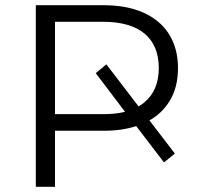

<svg xmlns="http://www.w3.org/2000/svg" viewBox="-20 -720 772 740"><path d="M192 0V-216H380C427 -216 468 -222 505 -234L612 -94L654 -128L556 -256C588 -274 613 -298 632 -328C655 -364 666 -407 666 -458C666 -610 558 -700 380 -700H118V0ZM192 -636H378C518 -636 592 -573 592 -458C592 -401 574 -357 537 -326C530 -320 523 -315 514 -310L390 -472L349 -438L462 -289C437 -283 409 -280 378 -280H192Z"/></svg>

Font: Montserrat Z
Style: Regular
Weight: 400
Designer: Julieta Ulanovsky
Foundry: Julieta Ulanovsky
Version: Version 8.000